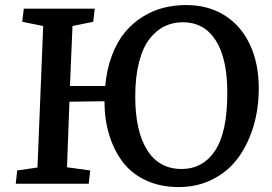

<svg xmlns="http://www.w3.org/2000/svg" viewBox="-20 -735 1088 768"><path d="M257.8 -328.1 248 -65.9 340.8 -53.2 335 0H43L48.8 -53.2L129.9 -64.9L152.8 -630.9L68.8 -647.9L75.2 -700.2H358.9L353 -647.9L270 -630.9L259.8 -391.1H400.9Q407.2 -459.5 428.2 -514.4Q449.2 -569.3 480 -606.2Q510.7 -643.1 550.8 -668Q590.8 -692.9 634.3 -703.9Q677.7 -714.8 725.1 -714.8Q812.5 -714.8 878.4 -673.6Q944.3 -632.3 979.7 -556.6Q1015.1 -481 1015.1 -381.8Q1015.1 -299.8 993.4 -228.3Q971.7 -156.7 931.9 -102.8Q892.1 -48.8 830.8 -17.8Q769.5 13.2 694.8 13.2Q621.6 13.2 564 -13.4Q506.3 -40 470.7 -87.4Q435.1 -134.8 416.5 -196.3Q397.9 -257.8 397.9 -330.1ZM521 -349.1Q521 -210.9 568.6 -135Q616.2 -59.1 706.1 -59.1Q791.5 -59.1 840.3 -132.3Q889.2 -205.6 889.2 -363.8Q889.2 -501.5 842.8 -573.7Q796.4 -646 710.9 -646Q671.4 -646 637.9 -629.6Q604.5 -613.3 577.9 -579.1Q551.3 -544.9 536.1 -486.1Q521 -427.2 521 -349.1Z"/></svg>

Font: Literata Book SemiBold
Style: Italic
Weight: 600
Italic angle: -3°
Designer: Latin by Veronika Burian and Jose Scaglione. Greek by Irene Vlachou. Cyrillic by Vera Evstafieva
Foundry: TypeTogether
Version: Version 1.003;PS 001.003;hotconv 1.0.88;makeotf.lib2.5.64775